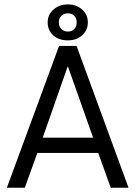

<svg xmlns="http://www.w3.org/2000/svg" viewBox="-20 -874 635 894"><path d="M202 -770Q202 -806 229.2 -829.8Q256.5 -853.5 296 -853.5Q335.5 -853.5 362.2 -829.8Q389 -806 389 -770Q389 -733.5 362.8 -709.8Q336.5 -686 296 -686Q253.5 -686 227.8 -709.5Q202 -733 202 -770ZM254 -770Q254 -750.5 266 -738.8Q278 -727 296 -727Q314 -727 325.5 -738.5Q337 -750 337 -770Q337 -789.5 325.5 -800.8Q314 -812 296 -812Q278.5 -812 266.2 -800.5Q254 -789 254 -770ZM255 -660H336.5L578.5 0H495.5L437.5 -162H154L95.5 0H12ZM179 -233H413.5L296.5 -564H295Z"/></svg>

Font: League Spartan
Style: Regular
Weight: 350
Foundry: The League of Moveable Type
Version: Version 2.002